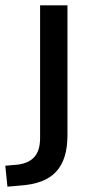

<svg xmlns="http://www.w3.org/2000/svg" viewBox="-76 -510 346 723"><path d="M-48 193 -56 114 -10 110Q32 105 53.5 81Q75 57 75 9V-490H178V-1Q178 45 167.5 79Q157 113 135.5 136.5Q114 160 79.5 173Q45 186 -3 189Z"/></svg>

Font: Nunito Sans 11pt SemiBold
Style: Regular
Weight: 600
Version: Version 3.101;gftools[0.9.27]